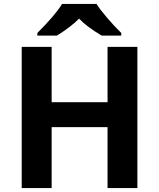

<svg xmlns="http://www.w3.org/2000/svg" viewBox="-20 -951 805 971"><path d="M674.8 0H523.9V-308.1H241.2V0H89.8V-713.9H241.2V-434.1H523.9V-713.9H674.8ZM168.9 -771V-784.2Q261.2 -876.5 293.9 -931.2H468.3Q483.4 -905.8 520.8 -862.1Q558.1 -818.4 593.3 -784.2V-771H494.1Q417.5 -816.4 379.9 -856.9Q341.8 -817.4 268.1 -771Z"/></svg>

Font: NotoSans-Bold
Style: Bold
Weight: 700
Designer: Monotype Design team
Foundry: Monotype Imaging Inc.
Version: Version 1.04